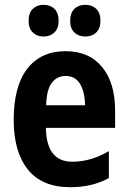

<svg xmlns="http://www.w3.org/2000/svg" viewBox="-20 -769 533 799"><path d="M253 -556Q351 -556 405 -490Q459 -424 459 -309V-237H171Q173 -96 281 -96Q358 -96 433 -140V-28Q365 10 272 10Q155 10 96 -63.5Q37 -137 37 -270Q37 -410 93.5 -483Q150 -556 253 -556ZM253 -453Q218 -453 196 -425Q174 -397 172 -331H334Q333 -387 313 -420Q293 -453 253 -453ZM99 -682Q99 -715 116.5 -732Q134 -749 161 -749Q189 -749 206.5 -732Q224 -715 224 -682Q224 -651 206.5 -634Q189 -617 161 -617Q134 -617 116.5 -634Q99 -651 99 -682ZM272 -682Q272 -715 289.5 -732Q307 -749 335 -749Q363 -749 380.5 -732Q398 -715 398 -682Q398 -651 380.5 -634Q363 -617 335 -617Q307 -617 289.5 -634Q272 -651 272 -682Z"/></svg>

Font: Noto Sans Malayalam Condensed
Style: Bold
Weight: 700
Width: 3
Designer: Jelle Bosma - Monotype Design Team
Foundry: Monotype Imaging Inc.
Version: Version 2.104; ttfautohint (v1.8.4.7-5d5b)